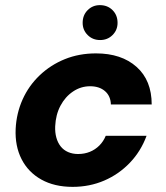

<svg xmlns="http://www.w3.org/2000/svg" viewBox="-20 -716 645 748"><path d="M263 12Q192 12 141 -16.5Q90 -45 64 -96Q38 -147 41 -214Q44 -275 68 -328.5Q92 -382 134.5 -422.5Q177 -463 232.5 -485.5Q288 -508 354 -508Q453 -508 512 -455.5Q571 -403 571 -309H412Q411 -342 389 -361Q367 -380 331 -380Q295 -380 264.5 -359.5Q234 -339 215.5 -304Q197 -269 195 -224Q194 -200 199.5 -180Q205 -160 216.5 -145.5Q228 -131 245.5 -123.5Q263 -116 284 -116Q309 -116 330 -124.5Q351 -133 367 -149Q383 -165 392 -187H551Q529 -127 486 -82Q443 -37 386 -12.5Q329 12 263 12ZM370 -560Q341 -560 321.5 -579.5Q302 -599 302 -627Q302 -657 321.5 -676.5Q341 -696 369 -696Q399 -696 418.5 -676.5Q438 -657 438 -627Q438 -599 418.5 -579.5Q399 -560 370 -560Z"/></svg>

Font: DM Sans 28pt Black
Style: Italic
Weight: 900
Italic angle: -10°
Version: Version 4.004;gftools[0.9.30]